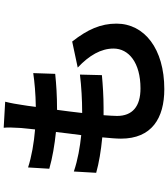

<svg xmlns="http://www.w3.org/2000/svg" viewBox="45 -894 910 1040"><g transform="rotate(-90 500.0 -374.0)"><path d="M469 -801 328 -809C330 -787 330 -767 327 -720C325 -697 322 -670 319 -639C246 -645 171 -658 113 -677L106 -562C165 -545 236 -533 305 -526C300 -481 294 -434 288 -389C223 -396 156 -407 91 -429L84 -308C137 -293 203 -282 276 -275C272 -234 269 -198 269 -174C269 -7 380 61 537 61C756 61 892 -47 892 -198C892 -283 861 -354 795 -438L654 -408C720 -346 757 -282 757 -214C757 -132 681 -68 541 -68C443 -68 392 -112 392 -195C392 -213 394 -238 396 -268C409 -268 423 -268 436 -268C499 -268 557 -272 613 -277L616 -396C551 -388 477 -384 415 -384C413 -384 410 -384 408 -384C413 -429 419 -476 425 -520C505 -520 560 -524 620 -530L624 -649C577 -642 513 -636 441 -635C445 -668 449 -695 452 -712C456 -738 460 -765 469 -801Z"/></g></svg>

Font: Noto Sans HK
Style: Bold
Weight: 700
Designer: Ryoko NISHIZUKA 西塚涼子 (kana, bopomofo & ideographs); Paul D. Hunt (Latin, Greek & Cyrillic); Sandoll Communications 산돌커뮤니
Foundry: Adobe
Version: Version 2.002;hotconv 1.0.116;makeotfexe 2.5.65601